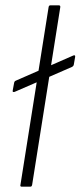

<svg xmlns="http://www.w3.org/2000/svg" viewBox="-20 -703 303 723"><path d="M35 -357Q31 -356 29 -357Q27 -358 28 -363L33 -390Q34 -397 39 -399L256 -494Q264 -497 263 -489L258 -460Q257 -454 251 -451L118 -393ZM62 0Q55 0 57 -7L163 -676Q164 -683 170 -683H201Q208 -683 207 -676L101 -7Q100 -3 98.5 -1.5Q97 0 93 0Z"/></svg>

Font: Sofia Sans ExtraLight
Style: Italic
Weight: 250
Italic angle: -9°
Version: Version 4.100-B